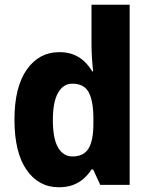

<svg xmlns="http://www.w3.org/2000/svg" viewBox="-20 -780 631 810"><path d="M228 10Q143 10 92 -63.5Q41 -137 41 -275Q41 -413 93 -486.5Q145 -560 230 -560Q264 -560 289.5 -550Q315 -540 334.5 -522Q354 -504 369 -479H373Q370 -504 368 -535Q366 -566 366 -591V-760H527V0H403L373 -65H366Q352 -43 332.5 -26Q313 -9 287.5 0.5Q262 10 228 10ZM286 -120Q333 -120 353.5 -153.5Q374 -187 374 -258V-280Q374 -353 354.5 -390Q335 -427 285 -427Q247 -427 225 -388.5Q203 -350 203 -274Q203 -195 225 -157.5Q247 -120 286 -120Z"/></svg>

Font: Noto Sans Khmer SemiCondensed ExtraBold
Style: Regular
Weight: 800
Width: 4
Designer: Danh Hong and the Monotype Design Team
Foundry: Monotype Imaging Inc.
Version: Version 2.004